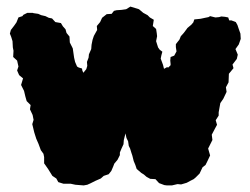

<svg xmlns="http://www.w3.org/2000/svg" viewBox="-20 -541 760 583"><path d="M361 -136 356 -116 355 -103 349 -90 344 -78V-70L337 -56L327 -44L324 -36L318 -22L310 -12L295 -7L286 1L270 8L254 16L245 20L234 22L209 20L195 17H173L157 12L151 1L139 -7L126 -28L114 -45V-64L112 -74L104 -85L97 -104L90 -120L84 -139L78 -164L82 -177L79 -192L71 -209L73 -222L61 -234L57 -248L53 -265L44 -283L50 -303L38 -313L32 -327L36 -339L32 -357L20 -368L21 -387L19 -397L18 -416L14 -429L10 -439L13 -450L23 -463L30 -473L36 -488L48 -492L51 -496L63 -502H79L82 -501L96 -499L105 -495L118 -492L128 -487L138 -485L148 -474L165 -471L171 -461L179 -452L182 -441L191 -430L192 -412L201 -394L203 -380L205 -366L208 -353L214 -339L219 -336L229 -333L230 -327L233 -320L242 -331L245 -341L244 -353L249 -366L250 -376L257 -392L258 -405L261 -420L265 -432L275 -450L274 -462L284 -474L290 -487L304 -498L319 -499L326 -508L334 -510L349 -511L363 -513L376 -521L402 -513L415 -502L428 -495L435 -488L447 -481L444 -462L454 -453L456 -440L457 -431L454 -416L460 -397L465 -390L473 -384L470 -373L468 -363L475 -344L478 -332L487 -337L491 -336L498 -343V-346V-347L497 -357L498 -368L509 -372L516 -385L514 -398V-407L525 -421L529 -431L538 -441L547 -453L549 -456L561 -466L567 -473L570 -482L589 -484L603 -487L613 -489L618 -492L634 -488L645 -489L652 -491L663 -490L673 -488L676 -479H683L696 -474L701 -465L705 -453L710 -439L711 -423L705 -406L695 -392L702 -375L699 -362L686 -345L689 -334L675 -317L674 -291L666 -276L668 -262L658 -241L649 -228L644 -200V-190L635 -176L639 -162L633 -151L623 -132L625 -116L617 -100L612 -90L618 -69L610 -52L604 -40L595 -33L586 -14L574 -2L568 3L558 8L547 14L530 19L519 18L502 22H487L479 21L463 15L452 3L436 2L425 -4L417 -11L409 -16L395 -28L391 -40L386 -52L382 -68L379 -77L375 -90L371 -98L369 -112L364 -122Z"/></svg>

Font: Winky Rough ExtraBold
Style: Regular
Weight: 800
Designer: Simon Atzbach
Foundry: typofactur
Version: Version 1.206; ttfautohint (v1.8.4.7-5d5b)